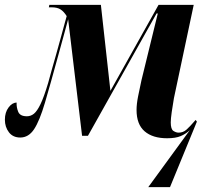

<svg xmlns="http://www.w3.org/2000/svg" viewBox="-21 -556 849 786"><path d="M586 210 756 -23Q740 -8 719 1Q698 10 663 10Q604 10 571 -18.5Q538 -47 538 -106Q538 -130 544.5 -162.5Q551 -195 558 -227L625 -501H620L339 0H315L258 -477Q251 -451 241.5 -416.5Q232 -382 218 -331Q185 -210 163 -135.5Q141 -61 118.5 -27Q96 7 62 7Q32 7 15.5 -14.5Q-1 -36 -1 -66Q-1 -96 14 -116Q29 -136 47 -136Q46 -117 53.5 -98.5Q61 -80 89 -80Q105 -80 118 -90.5Q131 -101 145 -130Q159 -159 176 -216Q181 -235 190 -267Q199 -299 209.5 -335.5Q220 -372 229 -406Q238 -440 244.5 -463Q251 -486 252 -490Q241 -508 227.5 -517Q214 -526 191 -526H179L181 -536H392L431 -184L628 -536H772L691 -154Q686 -126 682 -97.5Q678 -69 678 -55Q678 -27 689 -20Q700 -13 710 -13Q728 -13 741.5 -24.5Q755 -36 779 -64L780 -65L785 -58L675 210Z"/></svg>

Font: Noto Serif Display ExtraCondensed ExtraBold
Style: Italic
Weight: 800
Width: 2
Italic angle: -12°
Designer: Monotype Design Team
Foundry: Monotype Imaging Inc.
Version: Version 2.009